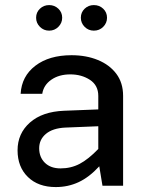

<svg xmlns="http://www.w3.org/2000/svg" viewBox="-20 -738 592 763"><path d="M469.2 -356.9V0H387.2L374.5 -77.1Q334.5 -33.7 292.5 -14.2Q250.5 5.4 201.7 5.4Q131.8 5.4 90.8 -34.7Q49.8 -74.7 49.8 -140.6Q49.8 -207.5 98.9 -251Q147.9 -294.4 234.9 -297.9L370.6 -303.2V-356.9Q370.6 -398.9 337.4 -420.7Q304.2 -442.4 259.3 -442.4Q214.4 -442.4 183.8 -421.1Q153.3 -399.9 147.9 -365.2H62Q65.9 -435.1 120.6 -476.8Q175.3 -518.6 264.2 -518.6Q322.8 -518.6 369.1 -499.5Q415.5 -480.5 442.4 -444.6Q469.2 -408.7 469.2 -356.9ZM135.7 -148.9Q135.7 -113.3 158.4 -91.1Q181.2 -68.8 220.7 -68.8Q262.2 -68.8 296.6 -86.9Q331.1 -105 370.6 -146V-236.3L239.3 -231Q189.5 -228.5 162.6 -206.1Q135.7 -183.6 135.7 -148.9ZM123.5 -667.5Q123.5 -689 138.7 -703.4Q153.8 -717.8 175.3 -717.8Q196.8 -717.8 211.9 -703.4Q227.1 -689 227.1 -667.5Q227.1 -646.5 211.9 -631.3Q196.8 -616.2 175.3 -616.2Q153.8 -616.2 138.7 -631.3Q123.5 -646.5 123.5 -667.5ZM301.3 -667.5Q301.3 -689 316.4 -703.4Q331.5 -717.8 353 -717.8Q375 -717.8 390.1 -703.4Q405.3 -689 405.3 -667.5Q405.3 -646.5 390.1 -631.3Q375 -616.2 353 -616.2Q331.5 -616.2 316.4 -631.3Q301.3 -646.5 301.3 -667.5Z"/></svg>

Font: Estedad-FD Medium
Style: Regular
Weight: 500
Designer: Amin Abedi
Version: Version 7.3